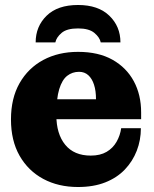

<svg xmlns="http://www.w3.org/2000/svg" viewBox="-20 -738 618 770"><path d="M293 12Q214 12 153.5 -20.5Q93 -53 58.5 -113.5Q24 -174 24 -259Q24 -344 58.5 -404.5Q93 -465 153.5 -497.5Q214 -530 293 -530L297 -450Q270 -450 249.5 -434Q229 -418 217.5 -380.5Q206 -343 206 -276Q206 -201 241.5 -157.5Q277 -114 344 -114Q382 -114 407.5 -129Q433 -144 447.5 -169.5Q462 -195 466 -224H545Q545 -176 528.5 -133.5Q512 -91 480.5 -58Q449 -25 402 -6.5Q355 12 293 12ZM114 -260V-340H365L546 -287V-260ZM365 -340Q365 -374 357 -398.5Q349 -423 334 -436.5Q319 -450 297 -450L293 -530Q375 -530 431 -498.5Q487 -467 516.5 -412.5Q546 -358 546 -287ZM123 -568Q123 -632 167 -675Q211 -718 293 -718Q374 -718 418.5 -675Q463 -632 463 -568H384Q380 -588 358.5 -606Q337 -624 293 -624Q248 -624 227 -606Q206 -588 202 -568Z"/></svg>

Font: Montagu Slab 144pt
Style: Bold
Weight: 700
Designer: Florian Karsten
Foundry: Florian Karsten
Version: Version 1.000